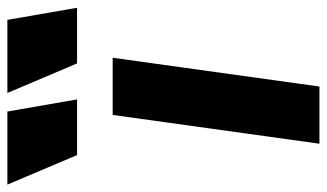

<svg xmlns="http://www.w3.org/2000/svg" viewBox="-300 -666 864 507"><g transform="rotate(-90 131.5 -412.0)"><path d="M123 -640 91 -824H-102L-24 -640ZM365 -640 333 -824H140L218 -640ZM157 0 233 -546H82L6 0Z"/></g></svg>

Font: Plus Jakarta Sans ExtraBold
Style: Italic
Weight: 800
Italic angle: -8°
Designer: Gumpita Rahayu
Foundry: Tokotype
Version: Version 2.071;gftools[0.9.30]